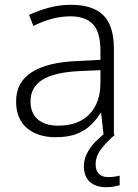

<svg xmlns="http://www.w3.org/2000/svg" viewBox="-20 -561 576 799"><path d="M212 10Q136 10 91.5 -28.5Q47 -67 47 -139Q47 -219 112 -260.5Q177 -302 301 -307L398 -312V-349Q398 -428 366.5 -460.5Q335 -493 274 -493Q233 -493 195 -482.5Q157 -472 119 -453L101 -499Q139 -517 183.5 -529Q228 -541 276 -541Q366 -541 410 -497.5Q454 -454 454 -358V0H411L401 -90H398Q379 -60 354.5 -37.5Q330 -15 295.5 -2.5Q261 10 212 10ZM222 -38Q306 -38 352 -85.5Q398 -133 398 -217V-269L308 -265Q207 -260 157 -229.5Q107 -199 107 -139Q107 -90 137.5 -64Q168 -38 222 -38ZM378 123Q378 149 391.5 162.5Q405 176 430 176Q445 176 457.5 174Q470 172 478 170V210Q467 213 453.5 215.5Q440 218 422 218Q378 218 353.5 195.5Q329 173 329 130Q329 104 341.5 78.5Q354 53 376 30Q398 7 425 -13L458 0Q424 29 401 59Q378 89 378 123Z"/></svg>

Font: Noto Sans Symbols Light
Style: Regular
Weight: 300
Version: Version 2.002